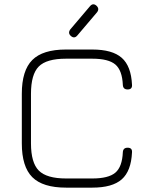

<svg xmlns="http://www.w3.org/2000/svg" viewBox="-20 -860 695 880"><path d="M305 -695Q290 -708 302 -725L392 -831Q406 -848 422 -834Q437 -820 425 -804L335 -698Q321 -681 305 -695ZM283 0Q176 0 128 -48Q80 -96 80 -203V-430Q80 -537 128 -585Q176 -633 282 -633H403Q495 -633 538 -595Q581 -557 585 -472Q587 -450 565 -450Q544 -450 543 -471Q540 -538 508.5 -564.5Q477 -591 403 -591H282Q193 -591 157.5 -555Q122 -519 122 -430V-203Q122 -114 158 -78Q194 -42 283 -42H403Q477 -42 508.5 -68.5Q540 -95 543 -162Q544 -183 565 -183Q587 -183 585 -161Q581 -76 538 -38Q495 0 403 0Z"/></svg>

Font: Jura Light
Style: Regular
Weight: 300
Designer: Daniel Johnson, Alexei Vanyashin
Foundry: Daniel Johnson
Version: Version 5.103